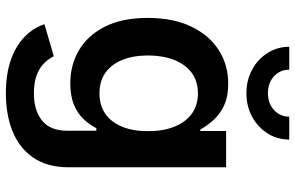

<svg xmlns="http://www.w3.org/2000/svg" viewBox="-197 -601 1013 659"><g transform="rotate(90 309.5 -271.5)"><path d="M300.3 214.8Q234.4 214.8 185.8 197.8Q137.2 180.7 106.4 150.6Q75.7 120.6 63 82.5L172.9 50.3Q181.2 66.9 196.3 82.8Q211.4 98.6 236.8 108.6Q262.2 118.7 300.3 118.7Q358.9 118.7 393.8 90.6Q428.7 62.5 428.7 3.9V-95.7H419.9Q409.2 -74.2 390.4 -53.5Q371.6 -32.7 341.1 -19.5Q310.5 -6.3 265.6 -6.3Q202.1 -6.3 151.4 -36.6Q100.6 -66.9 71 -126Q41.5 -185.1 41.5 -272Q41.5 -359.9 71.3 -421.6Q101.1 -483.4 152.1 -515.9Q203.1 -548.3 266.6 -548.3Q312.5 -548.3 343.3 -533.4Q374 -518.6 393.6 -496.1Q413.1 -473.6 424.3 -452.6H429.7V-541H554.2V-1Q554.2 72.8 521 120.8Q487.8 168.9 430.7 191.9Q373.5 214.8 300.3 214.8ZM300.3 -106.4Q341.8 -106.4 370.6 -126.5Q399.4 -146.5 414.8 -183.8Q430.2 -221.2 430.2 -273.4Q430.2 -324.7 415 -363Q399.9 -401.4 370.8 -422.9Q341.8 -444.3 300.3 -444.3Q258.3 -444.3 229.2 -422.4Q200.2 -400.4 185.3 -361.8Q170.4 -323.2 170.4 -273.4Q170.4 -222.7 185.5 -185.1Q200.7 -147.5 229.5 -127Q258.3 -106.4 300.3 -106.4ZM299.8 -610.8Q254.9 -610.8 219 -630.4Q183.1 -649.9 161.9 -683.3Q140.6 -716.8 140.6 -757.8H219.2Q219.2 -726.1 241.9 -705.3Q264.6 -684.6 299.8 -684.6Q334.5 -684.6 357.4 -705.3Q380.4 -726.1 380.4 -757.8H459Q459 -716.8 438 -683.6Q417 -650.4 381.1 -630.6Q345.2 -610.8 299.8 -610.8Z"/></g></svg>

Font: Inter 17pt SemiBold
Style: Regular
Weight: 600
Version: Version 4.001;git-66647c0bb